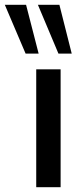

<svg xmlns="http://www.w3.org/2000/svg" viewBox="-79 -775 342 795"><path d="M71 0V-488H172V0ZM163 -553 78 -755H167L218 -553ZM27 -553 -59 -755H29L81 -553Z"/></svg>

Font: Nunito Sans 12pt ExtraLight 12pt SemiBold
Style: Regular
Weight: 600
Version: Version 3.101;gftools[0.9.27]